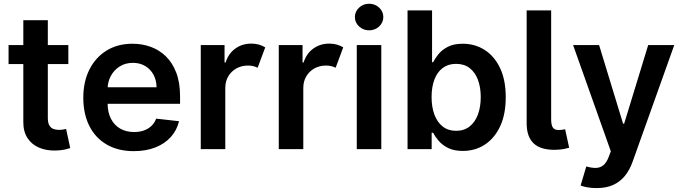

<svg xmlns="http://www.w3.org/2000/svg" viewBox="-20 -782 3579 1007"><path d="M338.4 -545.5V-446H24.9V-545.5ZM102.3 -676.1H230.8V-164.1Q230.8 -138.1 238.8 -124.5Q246.8 -110.8 259.9 -105.8Q273.1 -100.9 289.1 -100.9Q301.1 -100.9 311.3 -102.6Q321.4 -104.4 326.7 -105.8L348.4 -5.3Q338.1 -1.8 319.1 2.5Q300.1 6.7 272.7 7.5Q224.4 8.9 185.7 -7.3Q147 -23.4 124.5 -57.5Q101.9 -91.6 102.3 -142.8Z M681.8 10.7Q599.8 10.7 540.3 -23.6Q480.8 -57.9 448.9 -120.9Q416.9 -183.9 416.9 -269.5Q416.9 -353.7 449 -417.4Q481.2 -481.2 539.1 -516.9Q596.9 -552.6 675.1 -552.6Q725.5 -552.6 770.4 -536.4Q815.3 -520.2 850 -486.5Q884.6 -452.8 904.5 -400.7Q924.4 -348.7 924.4 -277V-237.6H477.3V-324.2H801.1Q800.8 -361.2 785.2 -390.1Q769.5 -419 741.7 -435.7Q713.8 -452.4 676.8 -452.4Q637.4 -452.4 607.6 -433.4Q577.8 -414.4 561.3 -383.7Q544.7 -353 544.4 -316.4V-240.8Q544.4 -193.2 561.8 -159.3Q579.2 -125.4 610.4 -107.4Q641.7 -89.5 683.6 -89.5Q711.6 -89.5 734.4 -97.5Q757.1 -105.5 773.8 -121.1Q790.5 -136.7 799 -159.8L919 -146.3Q907.7 -98.7 875.9 -63.4Q844.1 -28.1 794.7 -8.7Q745.4 10.7 681.8 10.7Z M1033 0V-545.5H1157.7V-454.5H1163.4Q1178.3 -501.8 1214.5 -527.5Q1250.7 -553.3 1297.9 -553.3Q1320 -553.3 1338.4 -547.9Q1356.9 -542.6 1371.1 -533.4L1331.3 -426.8Q1321 -431.8 1308.6 -435Q1296.2 -438.2 1280.5 -438.2Q1247.2 -438.2 1220.2 -423.3Q1193.2 -408.4 1177.4 -381.9Q1161.6 -355.5 1161.6 -320.7V0Z M1442.1 0V-545.5H1566.8V-454.5H1572.4Q1587.4 -501.8 1623.6 -527.5Q1659.8 -553.3 1707 -553.3Q1729 -553.3 1747.5 -547.9Q1766 -542.6 1780.2 -533.4L1740.4 -426.8Q1730.1 -431.8 1717.7 -435Q1705.3 -438.2 1689.6 -438.2Q1656.2 -438.2 1629.3 -423.3Q1602.3 -408.4 1586.5 -381.9Q1570.7 -355.5 1570.7 -320.7V0Z M1851.2 0V-545.5H1979.8V0ZM1915.8 -622.9Q1885.3 -622.9 1863.3 -643.3Q1841.3 -663.7 1841.3 -692.5Q1841.3 -721.6 1863.3 -742Q1885.3 -762.4 1915.8 -762.4Q1946.7 -762.4 1968.6 -742Q1990.4 -721.6 1990.4 -692.5Q1990.4 -663.7 1968.6 -643.3Q1946.7 -622.9 1915.8 -622.9Z M2117.5 0V-727.3H2246.1V-455.3H2251.4Q2261.4 -475.1 2279.5 -497.7Q2297.6 -520.2 2328.5 -536.4Q2359.4 -552.6 2407.3 -552.6Q2470.5 -552.6 2521.5 -520.4Q2572.4 -488.3 2602.5 -425.6Q2632.5 -362.9 2632.5 -272Q2632.5 -182.2 2603 -119.3Q2573.5 -56.5 2522.7 -23.4Q2471.9 9.6 2407.7 9.6Q2360.8 9.6 2329.9 -6Q2299 -21.7 2280.4 -43.9Q2261.7 -66.1 2251.4 -85.9H2244V0ZM2243.6 -272.7Q2243.6 -219.8 2258.7 -180Q2273.8 -140.3 2302.4 -118.1Q2331 -95.9 2371.8 -95.9Q2414.4 -95.9 2443.2 -118.8Q2471.9 -141.7 2486.7 -181.6Q2501.4 -221.6 2501.4 -272.7Q2501.4 -323.5 2486.9 -362.9Q2472.3 -402.3 2443.5 -424.7Q2414.8 -447.1 2371.8 -447.1Q2330.6 -447.1 2301.8 -425.4Q2273.1 -403.8 2258.3 -364.7Q2243.6 -325.6 2243.6 -272.7Z M2742.2 -727.3H2870.7V-156.2Q2870.7 -125.7 2880 -112.6Q2889.2 -99.4 2912.6 -100.1Q2925.4 -100.5 2932 -101.7Q2938.6 -103 2943.9 -104.4L2965.2 -7.1Q2953.8 -3.6 2937 -0.4Q2920.1 2.8 2895.6 3.6Q2817.5 5.7 2779.8 -29.1Q2742.2 -63.9 2742.2 -135.3Z M3109 204.5Q3082.7 204.5 3060.5 200.5Q3038.4 196.4 3025.2 191.1L3055 90.9Q3083.1 99.1 3105.1 98.7Q3127.1 98.4 3144 85Q3160.9 71.7 3172.6 40.8L3183.6 11.4L2985.8 -545.5H3122.2L3247.9 -133.5H3253.6L3379.6 -545.5H3516.3L3297.9 66.1Q3282.7 109.4 3257.5 140.4Q3232.2 171.5 3195.8 188Q3159.4 204.5 3109 204.5Z"/></svg>

Font: InterMG SemiBold
Style: Regular
Weight: 600
Designer: Rasmus Andersson
Foundry: rsms
Version: Version 3.019;December 26, 2023;FontCreator 15.0.0.2955 64-b